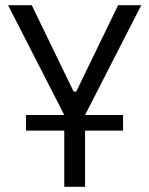

<svg xmlns="http://www.w3.org/2000/svg" viewBox="-20 -718 574 738"><path d="M227 0V-216H80V-276H227L11 -698H102L263 -366H273L434 -698H523L307 -276H453V-216H307V0Z"/></svg>

Font: IBM Plex Sans Condensed
Style: Regular
Weight: 400
Width: 3
Designer: Mike Abbink, Paul van der Laan, Pieter van Rosmalen
Foundry: Bold Monday
Version: Version 3.201